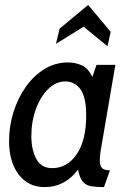

<svg xmlns="http://www.w3.org/2000/svg" viewBox="-20 -754 528 784"><path d="M162 10Q95.5 10 56.2 -41.5Q17 -93 17 -178Q17 -239 35 -296.2Q53 -353.5 85.2 -399.2Q117.5 -445 161.5 -472Q205.5 -499 257 -499Q287 -499 313.5 -487.5Q340 -476 357 -439.5L374 -489H451L391.5 -141Q387.5 -117 387.5 -99.5Q387.5 -76.5 397 -67.5Q406.5 -58.5 429 -58.5L404.5 10Q375 10 353.8 6.8Q332.5 3.5 319 -11.2Q305.5 -26 298.5 -61.5Q245.5 10 162 10ZM193 -67.5Q254.5 -67.5 293.2 -124.2Q332 -181 332 -283.5Q332 -356.5 308.8 -389Q285.5 -421.5 247 -421.5Q208.5 -421.5 176.8 -390.5Q145 -359.5 126.5 -308.5Q108 -257.5 108 -197.5Q108 -143.5 128 -105.5Q148 -67.5 193 -67.5ZM208.5 -575 223.5 -637 340 -734 432 -624 419 -565 321.5 -645Z"/></svg>

Font: Cabin Condensed
Style: Italic
Weight: 400
Width: 3
Italic angle: -10°
Designer: Pablo Impallari
Foundry: Pablo Impallari. http://www.impallari.com Igino Marini. http://www.ikern.com
Version: Version 3.001; ttfautohint (v1.8.3)